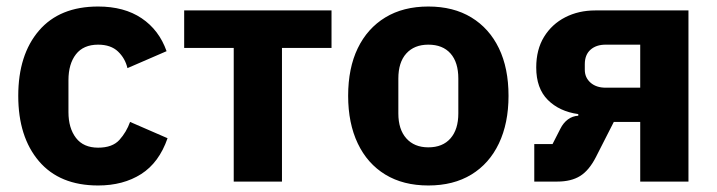

<svg xmlns="http://www.w3.org/2000/svg" viewBox="-20 -557 2201 589"><path d="M281 12Q163 12 99.5 -62.5Q36 -137 36 -263Q36 -389 99.5 -463Q163 -537 281 -537Q361 -537 414.5 -501Q468 -465 491 -400L371 -348Q364 -378 342 -399Q320 -420 281 -420Q236 -420 213 -390.5Q190 -361 190 -311V-213Q190 -164 213 -134Q236 -104 281 -104Q325 -104 346.5 -128Q368 -152 379 -183L494 -133Q468 -58 413 -23Q358 12 281 12Z M697 0V-410H545V-525H997V-410H845V0Z M1294 12Q1217 12 1162 -21.5Q1107 -55 1077.5 -117Q1048 -179 1048 -263Q1048 -348 1077.5 -409Q1107 -470 1162 -503.5Q1217 -537 1294 -537Q1371 -537 1426 -503.5Q1481 -470 1510.5 -409Q1540 -348 1540 -263Q1540 -179 1510.5 -117Q1481 -55 1426 -21.5Q1371 12 1294 12ZM1294 -105Q1338 -105 1362 -132.5Q1386 -160 1386 -209V-316Q1386 -366 1362 -393Q1338 -420 1294 -420Q1251 -420 1226.5 -393Q1202 -366 1202 -316V-209Q1202 -160 1226.5 -132.5Q1251 -105 1294 -105Z M1619 0V-115H1675L1699 -162Q1708 -180 1722 -190.5Q1736 -201 1754 -202V-207Q1696 -215 1660.5 -250.5Q1625 -286 1625 -350Q1625 -405 1649 -444Q1673 -483 1714 -504Q1755 -525 1806 -525H2092V0H1944V-183H1863L1808 -75Q1787 -34 1759.5 -17Q1732 0 1690 0ZM1838 -288H1944V-420H1838Q1809 -420 1791.5 -404.5Q1774 -389 1774 -360V-343Q1774 -319 1791.5 -303.5Q1809 -288 1838 -288Z"/></svg>

Font: IBM Plex Sans Var
Style: Regular
Weight: 400
Designer: Mike Abbink, Paul van der Laan, Pieter van Rosmalen
Foundry: Bold Monday
Version: Version 3.000